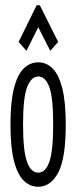

<svg xmlns="http://www.w3.org/2000/svg" viewBox="-20 -705 290 733"><path d="M126 8Q95 8 71 -15Q47 -38 33.5 -90Q20 -142 20 -229Q20 -317 33.5 -369Q47 -421 71 -444Q95 -467 126 -467Q157 -467 180.5 -444Q204 -421 217.5 -369Q231 -317 231 -229Q231 -99 202 -45.5Q173 8 126 8ZM126 -46Q154 -46 168.5 -87.5Q183 -129 183 -230Q183 -334 168 -373.5Q153 -413 126 -413Q100 -413 84 -373.5Q68 -334 68 -230Q68 -129 83 -87.5Q98 -46 126 -46ZM81 -511 51 -545 120 -685H132L202 -545L172 -511L126 -601Z"/></svg>

Font: Inconsolata UltraCondensed
Style: Regular
Weight: 400
Width: 1
Monospace: yes
Designer: Raph Levien, Cyreal, Brenton Simpson
Foundry: Raph Levien, Cyreal, Google
Version: Version 3.001; ttfautohint (v1.8.2.53-6de2)